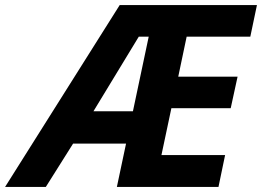

<svg xmlns="http://www.w3.org/2000/svg" viewBox="-80 -734 1029 754"><path d="M-60 0H100L207 -170H415L379 0H778L804 -125H554L593 -309H826L853 -433H620L653 -590H903L929 -714H390ZM287 -297 465 -590H504L442 -297Z"/></svg>

Font: Noto Sans
Style: Bold Italic
Weight: 700
Italic angle: -12°
Designer: Monotype Design Team
Foundry: Monotype Imaging Inc.
Version: Version 2.013